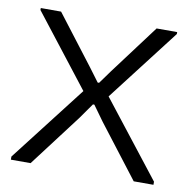

<svg xmlns="http://www.w3.org/2000/svg" viewBox="-66 -606 668 671"><g transform="rotate(10 268.0 -270.0)"><path d="M15 -11 223 -280 26 -533V-540H98L232 -365L267 -318H272L306 -365L437 -540H510V-533L313 -277L521 -11V0H451L308 -186L269 -240H264L226 -186L85 0H15Z"/></g></svg>

Font: Encode Sans Normal
Style: Light
Weight: 300
Designer: Pablo Impallari, Andres Torresi
Foundry: Pablo Impallari, Andres Torresi
Version: Version 1.000; ttfautohint (v1.00) -l 8 -r 50 -G 200 -x 14 -